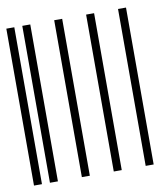

<svg xmlns="http://www.w3.org/2000/svg" viewBox="-71 -650 621 711"><g transform="rotate(-10 240.0 -295.0)"><path d="M0 0V-590H30V0ZM60 0V-590H90V0ZM180 0V-590H210V0ZM300 0V-590H330V0ZM420 0V-590H450V0Z"/></g></svg>

Font: Libre Barcode 39
Style: Regular
Weight: 400
Version: Version 1.005; ttfautohint (v1.8.3)